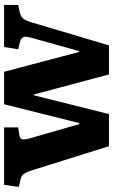

<svg xmlns="http://www.w3.org/2000/svg" viewBox="173 -726 553 939"><g transform="rotate(-90 449.5 -256.5)"><path d="M204 0 85 -380Q79 -398 73.5 -408.5Q68 -419 60.5 -424.5Q53 -430 40 -433L5 -441L15 -513H296V-444L256 -438Q241 -435 238 -425Q235 -415 242 -389L312 -145H317L409 -513H568L665 -146H669L735 -382Q743 -409 736.5 -420.5Q730 -432 711 -436L678 -444L689 -513H895V-444L861 -437Q841 -433 829.5 -421Q818 -409 808 -373L697 0H555L457 -367H453L361 0Z"/></g></svg>

Font: Literata 18pt
Style: Bold
Weight: 700
Designer: Latin by Veronika Burian and Jose Scaglione. Greek by Irene Vlachou. Cyrillic by Vera Evstafieva.
Foundry: TypeTogether
Version: Version 3.103;gftools[0.9.29]